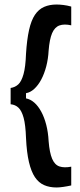

<svg xmlns="http://www.w3.org/2000/svg" viewBox="-20 -716 354 849"><path d="M27 -255V-327Q47 -330 61 -343Q75 -356 84 -388Q93 -420 95 -478Q99 -541 108.5 -583.5Q118 -626 134.5 -650.5Q151 -675 175 -685.5Q199 -696 230 -696Q243 -696 260 -694Q277 -692 295 -687V-604Q264 -611 243 -603.5Q222 -596 210.5 -569.5Q199 -543 195 -492Q193 -455 184.5 -422.5Q176 -390 162.5 -364.5Q149 -339 131.5 -323Q114 -307 95 -304V-281Q115 -277 132 -262Q149 -247 162.5 -222Q176 -197 184.5 -164Q193 -131 195 -92Q199 -41 210.5 -14Q222 13 243 20Q264 27 295 21V104Q277 108 259.5 110.5Q242 113 230 113Q199 113 175 102.5Q151 92 134.5 67.5Q118 43 108 0.5Q98 -42 95 -106Q93 -164 84.5 -195Q76 -226 62 -239.5Q48 -253 27 -255Z"/></svg>

Font: Bricolage Grotesque SemiCondensed Medium
Style: Regular
Weight: 500
Width: 4
Designer: Mathieu Triay
Foundry: Atelier Triay
Version: Version 1.001;gftools[0.9.33.dev8+g029e19f]